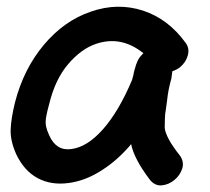

<svg xmlns="http://www.w3.org/2000/svg" viewBox="-20 -552 632 577"><path d="M186 -2Q233 -8 279 -36Q325 -64 362 -105Q368 -111 374 -119Q383 -74 431 -11Q446 7 466.5 5Q487 3 504 -11Q521 -25 527.5 -45Q534 -65 521 -84Q478 -138 475 -168Q475 -175 475.5 -193.5Q476 -212 478 -220Q479 -229 482 -249Q484 -268 487 -283L489 -292Q489 -293 491 -301Q493 -308 495 -316Q497 -329 498 -338Q511 -342 521 -350Q539 -365 544.5 -386Q550 -407 538 -423Q486 -495 410 -520Q333 -545 253 -517Q173 -490 112 -417.5Q51 -345 25 -244Q13 -195 12 -161.5Q11 -128 29 -88Q53 -38 93.5 -16.5Q134 5 186 -2ZM194 -104Q149 -98 128 -145Q121 -160 118.5 -172Q116 -184 118.5 -199.5Q121 -215 128 -240Q146 -314 185 -359.5Q224 -405 268 -420Q344 -446 411 -392Q410 -391 409.5 -390.5Q409 -390 408 -389Q399 -380 394 -370Q389 -360 384 -341Q382 -334 381 -327Q379 -320 378 -316L377 -312Q337 -217 289 -163Q242 -110 194 -104Z"/></svg>

Font: Balsamiq Sans
Style: Italic
Weight: 400
Italic angle: -12°
Designer: Michael Angeles
Foundry: Balsamiq SRL
Version: Version 1.020; ttfautohint (v1.8.4.7-5d5b);gftools[0.9.26]